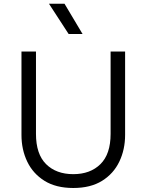

<svg xmlns="http://www.w3.org/2000/svg" viewBox="-20 -970 768 1006"><path d="M364 15Q273.5 15 213.2 -22.5Q153 -60 122.8 -123Q92.5 -186 92.5 -263V-700H168.5V-268.5Q168.5 -162.5 221.5 -110Q274.5 -57.5 364 -57.5Q453 -57.5 506.2 -110Q559.5 -162.5 559.5 -268.5V-700H635.5V-263Q635.5 -186.5 605.2 -123.2Q575 -60 514.8 -22.5Q454.5 15 364 15ZM339.5 -792 236.5 -950.5H318L412.5 -792Z"/></svg>

Font: Geologica Thin Roman ExtraLight
Style: Regular
Weight: 250
Version: Version 1.010;gftools[0.9.28]